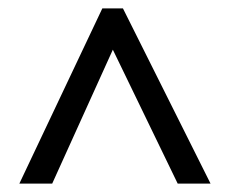

<svg xmlns="http://www.w3.org/2000/svg" viewBox="-20 -736 547 456"><path d="M104 -300 248 -618 402 -300H480L272 -716H223L26 -300Z"/></svg>

Font: Noto Sans UI SemiCondensed
Style: Regular
Weight: 400
Width: 4
Designer: Monotype Design Team
Foundry: Monotype Imaging Inc.
Version: 1.001